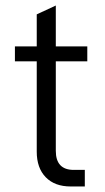

<svg xmlns="http://www.w3.org/2000/svg" viewBox="-20 -675 380 695"><path d="M182 -453V-129Q182 -60 247 -60H287V0H236Q178 0 145.5 -33.5Q113 -67 113 -126V-453H34V-507H113V-623L182 -655V-507H296V-453Z"/></svg>

Font: D-DIN
Style: Regular
Weight: 400
Designer: Charles Nix
Foundry: Datto Inc.
Version: Version 1.00